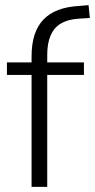

<svg xmlns="http://www.w3.org/2000/svg" viewBox="-20 -728 370 748"><path d="M103 0V-436H7V-485H119L103 -469V-509Q103 -603 149 -651.5Q195 -700 290 -705L325 -708L330 -658L284 -655Q243 -652 216.5 -636Q190 -620 177 -589.5Q164 -559 164 -514V-471L155 -485H307V-436H164V0Z"/></svg>

Font: Nunito Sans 12pt ExtraLight 12pt Light
Style: Regular
Weight: 300
Version: Version 3.101;gftools[0.9.27]